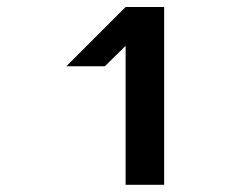

<svg xmlns="http://www.w3.org/2000/svg" viewBox="-20 -853 707 540"><path d="M441.7 -833.3V-333.3H333.3V-724.2L275 -666.7H166.7L333.3 -833.3Z"/></svg>

Font: 0xA000-Squareish-Mono
Style: Squareish-Mono-Bold
Weight: 700
Version: Version 0.1